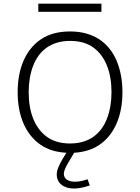

<svg xmlns="http://www.w3.org/2000/svg" viewBox="-20 -848 782 1072"><path d="M468.8 152.8C443.4 162.1 419.9 166.5 398.4 166.5C359.9 166.5 336.4 149.9 336.4 122.6C336.4 107.9 345.2 86.4 362.3 58.1L394 4.9C449.7 1.5 496.6 -13.2 534.7 -39.1C621.1 -98.1 663.6 -204.1 663.6 -333.5C663.6 -398.4 652.8 -456.1 631.8 -507.3C588.9 -608.9 503.4 -672.4 371.1 -672.4C305.2 -672.4 251 -657.7 207.5 -627.9C121.1 -568.8 78.6 -462.9 78.6 -333.5C78.6 -204.1 121.1 -98.1 207.5 -39.1C246.1 -12.7 293.9 2 350.6 4.9L330.1 38.6C310.1 73.2 296.9 101.1 296.9 126.5C296.9 173.8 334.5 204.6 392.6 204.6C419.4 204.6 448.7 198.7 481.4 187ZM371.1 -619.6C423.8 -619.6 467.3 -607.4 501.5 -582.5C569.8 -532.7 602.5 -443.4 602.5 -333.5C602.5 -278.8 594.2 -230 577.6 -186.5C544.4 -100.1 476.6 -46.9 371.1 -46.9C318.8 -46.9 275.4 -59.6 241.2 -84.5C172.9 -134.3 140.1 -223.6 140.1 -333.5C140.1 -388.2 148.4 -437 165 -480.5C198.2 -566.4 266.1 -619.6 371.1 -619.6ZM193.8 -827.6V-782.2H546.4V-827.6Z"/></svg>

Font: Estedad Light
Style: Regular
Weight: 300
Designer: Amin Abedi
Version: Version 7.3